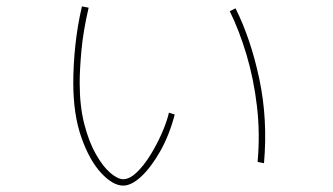

<svg xmlns="http://www.w3.org/2000/svg" viewBox="-20 -563 1040 600"><path d="M365 17Q333 17 296.5 -22Q260 -61 234.5 -133Q209 -205 209 -304Q209 -360 215.5 -421.5Q222 -483 236 -543L257 -539Q240 -466 234.5 -405.5Q229 -345 229 -304Q229 -231 243.5 -175Q258 -119 280 -80.5Q302 -42 325 -22.5Q348 -3 365 -3Q385 -3 407 -24Q429 -45 449 -77Q469 -109 485 -145Q501 -181 508 -211L526 -205Q509 -140 480.5 -90Q452 -40 421.5 -11.5Q391 17 365 17ZM805 -53 785 -57Q793 -146 783 -231Q773 -316 750.5 -391.5Q728 -467 698 -528L716 -537Q764 -441 790.5 -315.5Q817 -190 805 -53Z"/></svg>

Font: Murecho Thin
Style: Regular
Weight: 100
Designer: Neil Summerour
Foundry: Positype
Version: Version 1.010